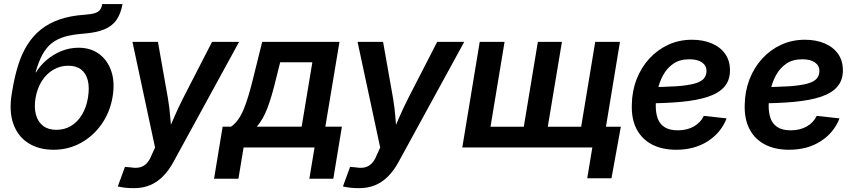

<svg xmlns="http://www.w3.org/2000/svg" viewBox="-20 -748 4335 974"><path d="M252 11.7Q176.8 11.7 123.8 -22Q70.8 -55.7 47.9 -119.1Q24.9 -182.6 39.6 -272.5L42.5 -289.6Q54.2 -360.4 72.5 -418.5Q90.8 -476.6 119.4 -521.7Q147.9 -566.9 188.2 -598.9Q228.5 -630.9 283.4 -649.7Q338.4 -668.5 410.2 -673.3Q443.8 -675.8 461.9 -681.6Q480 -687.5 487.8 -698.7Q495.6 -710 498.5 -727.5H601.6Q592.8 -678.2 570.6 -646.5Q548.3 -614.7 507.6 -598.4Q466.8 -582 402.3 -577.1Q349.1 -573.2 310.3 -562.3Q271.5 -551.3 243.4 -529.5Q215.3 -507.8 195.6 -471.7Q175.8 -435.5 160.6 -381.3H163.1Q183.1 -415 216.3 -443.4Q249.5 -471.7 291 -488.8Q332.5 -505.9 378.4 -505.9Q439.9 -505.9 482.9 -474.1Q525.9 -442.4 544.7 -386.5Q563.5 -330.6 551.3 -257.8Q538.6 -180.2 496.1 -119.1Q453.6 -58.1 390.4 -23.2Q327.1 11.7 252 11.7ZM266.1 -89.4Q307.1 -89.4 339.8 -108.9Q372.6 -128.4 395 -164.8Q417.5 -201.2 426.3 -252.4Q434.6 -303.7 425.5 -339.8Q416.5 -376 391.6 -395.3Q366.7 -414.6 326.2 -414.6Q285.6 -414.6 251 -394.5Q216.3 -374.5 192.6 -337.6Q168.9 -300.8 160.2 -250.5Q152.3 -202.1 162.4 -165.8Q172.4 -129.4 198.7 -109.4Q225.1 -89.4 266.1 -89.4Z M577.6 197.8 613.8 98.6 643.6 101.1Q668 105.5 687.5 101.3Q707 97.2 722.4 82.3Q737.8 67.4 748.5 40L766.6 0.5L651.9 -535.6H781.2L832 -248.5Q840.3 -199.2 844 -149.9Q847.7 -100.6 853 -49.8H818.8Q840.8 -100.6 862.1 -150.1Q883.3 -199.7 908.2 -248.5L1055.7 -535.6H1192.9L858.9 75.2Q835.9 117.2 806.6 146.7Q777.3 176.3 741 191.4Q704.6 206.5 659.2 206.5Q635.3 206.5 613.8 204.1Q592.3 201.7 577.6 197.8Z M1065.9 158.7 1109.4 -105.5H1152.3Q1171.9 -119.1 1187.5 -140.9Q1203.1 -162.6 1215.8 -192.9Q1228.5 -223.1 1240 -261.2Q1251.5 -299.3 1262.7 -344.7L1310.1 -535.6H1702.1L1630.4 -105.5H1714.4L1670.9 158.7H1549.3L1575.7 0H1215.8L1189.5 158.7ZM1282.7 -105.5H1510.3L1564.5 -432.1H1401.4L1379.4 -344.7Q1359.4 -260.7 1337.2 -201.4Q1314.9 -142.1 1282.7 -105.5Z M1719.7 197.8 1755.9 98.6 1785.6 101.1Q1810.1 105.5 1829.6 101.3Q1849.1 97.2 1864.5 82.3Q1879.9 67.4 1890.6 40L1908.7 0.5L1793.9 -535.6H1923.3L1974.1 -248.5Q1982.4 -199.2 1986.1 -149.9Q1989.7 -100.6 1995.1 -49.8H1960.9Q1982.9 -100.6 2004.2 -150.1Q2025.4 -199.7 2050.3 -248.5L2197.8 -535.6H2335L2001 75.2Q1978 117.2 1948.7 146.7Q1919.4 176.3 1883.1 191.4Q1846.7 206.5 1801.3 206.5Q1777.3 206.5 1755.9 204.1Q1734.4 201.7 1719.7 197.8Z M2413.6 -535.6H2539.6L2468.3 -105H2637.2L2708.5 -535.6H2830.6L2758.8 -105H2928.2L2999.5 -535.6H3125L3036.6 0H2325.2ZM2959 156.2 2984.9 0H2944.3L2961.9 -105H3129.4L3082 156.2Z M3410.2 11.7Q3339.4 11.7 3288.3 -14.6Q3237.3 -41 3210.2 -91.6Q3183.1 -142.1 3185.1 -215.3Q3186 -285.2 3209.2 -345.2Q3232.4 -405.3 3273.7 -450.4Q3314.9 -495.6 3370.1 -521Q3425.3 -546.4 3490.2 -546.4Q3546.4 -546.4 3590.1 -528.1Q3633.8 -509.8 3658.4 -475.1Q3683.1 -440.4 3683.1 -391.1Q3683.1 -341.3 3655.3 -308.6Q3627.4 -275.9 3572 -257.3Q3516.6 -238.8 3434.6 -231.2Q3352.5 -223.6 3244.1 -223.6L3258.3 -306.2Q3350.6 -306.2 3410.2 -310.3Q3469.7 -314.5 3503.4 -324Q3537.1 -333.5 3550.5 -349.4Q3564 -365.2 3564 -388.2Q3564 -415.5 3541 -431.4Q3518.1 -447.3 3477.5 -447.3Q3428.2 -447.3 3395.5 -424.6Q3362.8 -401.9 3343.5 -366Q3324.2 -330.1 3315.7 -289.3Q3307.1 -248.5 3306.6 -212.9Q3306.2 -177.7 3315.7 -149.2Q3325.2 -120.6 3350.1 -103.8Q3375 -86.9 3418.9 -86.9Q3465.8 -86.9 3500.2 -106.7Q3534.7 -126.5 3550.3 -160.2L3666 -147.5Q3638.2 -75.2 3570.8 -31.7Q3503.4 11.7 3410.2 11.7Z M3982.9 11.7Q3912.1 11.7 3861.1 -14.6Q3810.1 -41 3783 -91.6Q3755.9 -142.1 3757.8 -215.3Q3758.8 -285.2 3782 -345.2Q3805.2 -405.3 3846.4 -450.4Q3887.7 -495.6 3942.9 -521Q3998 -546.4 4063 -546.4Q4119.1 -546.4 4162.8 -528.1Q4206.5 -509.8 4231.2 -475.1Q4255.9 -440.4 4255.9 -391.1Q4255.9 -341.3 4228 -308.6Q4200.2 -275.9 4144.8 -257.3Q4089.4 -238.8 4007.3 -231.2Q3925.3 -223.6 3816.9 -223.6L3831.1 -306.2Q3923.3 -306.2 3982.9 -310.3Q4042.5 -314.5 4076.2 -324Q4109.9 -333.5 4123.3 -349.4Q4136.7 -365.2 4136.7 -388.2Q4136.7 -415.5 4113.8 -431.4Q4090.8 -447.3 4050.3 -447.3Q4001 -447.3 3968.3 -424.6Q3935.5 -401.9 3916.3 -366Q3897 -330.1 3888.4 -289.3Q3879.9 -248.5 3879.4 -212.9Q3878.9 -177.7 3888.4 -149.2Q3897.9 -120.6 3922.9 -103.8Q3947.8 -86.9 3991.7 -86.9Q4038.6 -86.9 4073 -106.7Q4107.4 -126.5 4123 -160.2L4238.8 -147.5Q4210.9 -75.2 4143.6 -31.7Q4076.2 11.7 3982.9 11.7Z"/></svg>

Font: Inter 20pt SemiBold
Style: Italic
Weight: 600
Italic angle: -9.3988°
Version: Version 4.001;git-66647c0bb